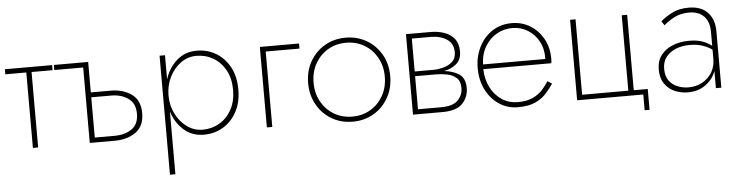

<svg xmlns="http://www.w3.org/2000/svg" viewBox="-44 -672 4249 1093"><g transform="rotate(-5 2080.5 -125.0)"><path d="M5 -460H275V-431H155V0H125V-431H5Z M450 -431H285V-460H481V-286H594Q665 -286 713.5 -251.5Q762 -217 762 -143Q762 -69 713.5 -34.5Q665 0 594 0H450ZM594 -258H481V-28H594Q653 -28 692.5 -55Q732 -82 732 -143Q732 -201 692.5 -229.5Q653 -258 594 -258Z M920 220H889V-460H920V-322Q940 -386 987 -428Q1034 -470 1102 -470Q1163 -470 1212 -440.5Q1261 -411 1290 -357.5Q1319 -304 1319 -230Q1319 -156 1290 -102.5Q1261 -49 1212 -19.5Q1163 10 1102 10Q1034 10 987 -32Q940 -74 920 -138ZM1289 -230Q1289 -295 1263 -342.5Q1237 -390 1193.5 -415.5Q1150 -441 1097 -441Q1048 -441 1008 -412Q968 -383 944 -335Q920 -287 920 -230Q920 -173 944 -125Q968 -77 1008 -48Q1048 -19 1097 -19Q1150 -19 1193.5 -44.5Q1237 -70 1263 -117.5Q1289 -165 1289 -230Z M1462 -460H1686V-431H1493V0H1462Z M1718 -230Q1718 -300 1749 -354Q1780 -408 1833 -439Q1886 -470 1953 -470Q2019 -470 2072 -439Q2125 -408 2156 -354Q2187 -300 2187 -230Q2187 -161 2156 -106.5Q2125 -52 2072 -21Q2019 10 1953 10Q1886 10 1833 -21Q1780 -52 1749 -106.5Q1718 -161 1718 -230ZM1749 -230Q1749 -169 1776 -121Q1803 -73 1849 -46Q1895 -19 1953 -19Q2010 -19 2056 -46Q2102 -73 2129 -121Q2156 -169 2156 -230Q2156 -291 2129 -339Q2102 -387 2056 -414Q2010 -441 1953 -441Q1895 -441 1849 -414Q1803 -387 1776 -339Q1749 -291 1749 -230Z M2297 -460H2437Q2480 -460 2516 -447.5Q2552 -435 2573.5 -407.5Q2595 -380 2595 -335Q2595 -290 2566.5 -265Q2538 -240 2495 -232Q2548 -226 2581.5 -203Q2615 -180 2615 -125Q2615 -73 2580.5 -36.5Q2546 0 2467 0H2297ZM2437 -432H2328V-244H2437Q2461 -244 2491 -251.5Q2521 -259 2543 -278.5Q2565 -298 2565 -334Q2565 -383 2528 -407.5Q2491 -432 2437 -432ZM2447 -217H2328V-28H2461Q2528 -28 2556.5 -57.5Q2585 -87 2585 -128Q2585 -167 2563 -186Q2541 -205 2509 -211Q2477 -217 2447 -217Z M3101 -107Q3083 -80 3059 -53Q3035 -26 2996.5 -8Q2958 10 2896 10Q2837 10 2789.5 -21.5Q2742 -53 2714.5 -107.5Q2687 -162 2687 -231Q2687 -269 2695 -299Q2714 -375 2769 -422.5Q2824 -470 2902 -470Q2959 -470 3005.5 -442Q3052 -414 3080.5 -364Q3109 -314 3109 -248Q3109 -236 3107 -223H2718Q2720 -163 2744 -117Q2768 -71 2808 -45Q2848 -19 2899 -19Q2950 -19 2984 -35Q3018 -51 3039.5 -75Q3061 -99 3076 -123ZM2902 -442Q2856 -442 2815 -419.5Q2774 -397 2747.5 -353.5Q2721 -310 2719 -250H3075Q3077 -306 3054 -349.5Q3031 -393 2991 -417.5Q2951 -442 2902 -442Z M3561 -29H3641V90H3613V0H3235V-460H3266V-29H3530V-460H3561Z M3768 -382 3752 -406Q3777 -428 3816.5 -449Q3856 -470 3913 -470Q3984 -470 4021.5 -430Q4059 -390 4059 -323V0H4028V-99Q4012 -52 3969.5 -21Q3927 10 3868 10Q3828 10 3793 -5Q3758 -20 3735.5 -52Q3713 -84 3713 -134Q3713 -183 3738.5 -216Q3764 -249 3806.5 -265.5Q3849 -282 3898 -282Q3949 -282 3980 -269Q4011 -256 4028 -242V-323Q4028 -379 3998 -410.5Q3968 -442 3913 -442Q3864 -442 3828 -423Q3792 -404 3768 -382ZM3744 -135Q3744 -93 3762.5 -67.5Q3781 -42 3811 -30Q3841 -18 3873 -18Q3917 -18 3952 -37Q3987 -56 4007.5 -89.5Q4028 -123 4028 -166V-220Q4006 -236 3974 -247Q3942 -258 3900 -258Q3858 -258 3822.5 -244Q3787 -230 3765.5 -203Q3744 -176 3744 -135Z"/></g></svg>

Font: Jost* Thin
Style: Regular
Weight: 200
Version: Version 3.7